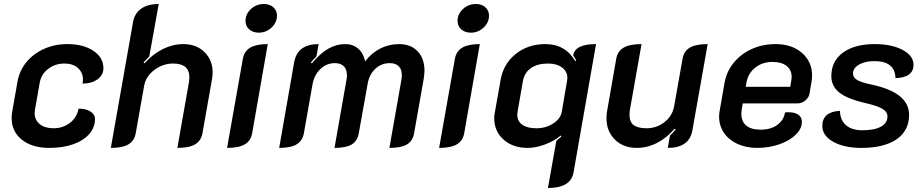

<svg xmlns="http://www.w3.org/2000/svg" viewBox="-20 -729 4610 958"><path d="M38 -140Q38 -156 41 -172L67 -320Q76 -375 111 -418Q146 -461 199.5 -485Q253 -509 316 -509Q396 -509 446 -475.5Q496 -442 496 -389Q496 -355 467 -333.5Q438 -312 392 -312Q394 -324 394 -331Q394 -367 369 -389.5Q344 -412 302 -412Q255 -412 220 -385Q185 -358 178 -315L154 -179Q153 -174 153 -164Q153 -130 178.5 -109.5Q204 -89 247 -89Q294 -89 329 -116Q364 -143 372 -187Q409 -187 431.5 -172.5Q454 -158 454 -135Q454 -93 425 -60Q396 -27 344.5 -9Q293 9 226 9Q140 9 89 -32Q38 -73 38 -140Z M644 -620Q652 -663 685 -686Q718 -709 772 -709L725 -448Q712 -435 696 -417L701 -413Q743 -460 793 -484.5Q843 -509 895 -509Q960 -509 1000.5 -469Q1041 -429 1041 -367Q1041 -352 1038 -335L990 -63Q983 -26 953 -8.5Q923 9 865 9L923 -320Q925 -336 925 -343Q925 -412 844 -412Q792 -412 749.5 -379.5Q707 -347 699 -300L657 -63Q650 -26 620.5 -8.5Q591 9 533 9Z M1205 -625Q1205 -659 1232 -684Q1259 -709 1297 -709Q1326 -709 1344 -692.5Q1362 -676 1362 -651Q1362 -617 1335 -591.5Q1308 -566 1271 -566Q1242 -566 1223.5 -582.5Q1205 -599 1205 -625ZM1192 -437Q1199 -474 1229 -491.5Q1259 -509 1316 -509L1238 -63Q1231 -26 1201 -8.5Q1171 9 1113 9Z M1448 -420Q1465 -509 1570 -509L1559 -448Q1543 -432 1531 -417L1536 -413Q1578 -463 1618 -486Q1658 -509 1702 -509Q1741 -509 1767 -486.5Q1793 -464 1802 -423Q1834 -465 1877.5 -487Q1921 -509 1971 -509Q2030 -509 2064 -473Q2098 -437 2098 -376Q2098 -363 2094 -335L2046 -63Q2039 -25 2010 -8Q1981 9 1923 9L1982 -326Q1985 -341 1985 -353Q1985 -383 1969.5 -398.5Q1954 -414 1925 -414Q1883 -414 1852.5 -385.5Q1822 -357 1814 -309L1770 -63Q1763 -25 1734.5 -8Q1706 9 1649 9L1708 -326Q1711 -341 1711 -353Q1711 -383 1695.5 -398.5Q1680 -414 1651 -414Q1609 -414 1578 -384Q1547 -354 1539 -306L1496 -63Q1489 -26 1459.5 -8.5Q1430 9 1373 9Z M2263 -625Q2263 -659 2290 -684Q2317 -709 2355 -709Q2384 -709 2402 -692.5Q2420 -676 2420 -651Q2420 -617 2393 -591.5Q2366 -566 2329 -566Q2300 -566 2281.5 -582.5Q2263 -599 2263 -625ZM2250 -437Q2257 -474 2287 -491.5Q2317 -509 2374 -509L2296 -63Q2289 -26 2259 -8.5Q2229 9 2171 9Z M2842 130Q2829 209 2714 209L2756 -27Q2776 -42 2781 -48L2778 -53Q2746 -26 2700 -8.5Q2654 9 2613 9Q2539 9 2492.5 -32.5Q2446 -74 2446 -139Q2446 -153 2449 -168L2478 -331Q2492 -411 2553.5 -460Q2615 -509 2701 -509Q2801 -509 2850 -424L2855 -428Q2855 -428 2840 -453Q2849 -509 2954 -509ZM2589 -324 2563 -175Q2561 -163 2561 -157Q2561 -124 2586 -106.5Q2611 -89 2657 -89Q2704 -89 2740.5 -113Q2777 -137 2783 -171L2810 -329Q2811 -333 2811 -341Q2811 -372 2784.5 -392Q2758 -412 2715 -412Q2662 -412 2629.5 -389.5Q2597 -367 2589 -324Z M3435 -80Q3420 9 3312 9L3323 -53Q3333 -61 3351 -83L3346 -87Q3307 -41 3258.5 -16Q3210 9 3157 9Q3090 9 3048 -32.5Q3006 -74 3006 -140Q3006 -156 3009 -174L3055 -437Q3062 -474 3092 -491.5Q3122 -509 3181 -509L3123 -181Q3121 -172 3121 -155Q3121 -121 3141.5 -105Q3162 -89 3206 -89Q3257 -89 3296.5 -120.5Q3336 -152 3344 -201L3386 -437Q3393 -475 3423 -492Q3453 -509 3511 -509Z M3568 -147Q3568 -162 3571 -177L3595 -315Q3605 -372 3641 -416Q3677 -460 3731 -484.5Q3785 -509 3850 -509Q3931 -509 3981.5 -465Q4032 -421 4032 -352Q4032 -337 4029 -320L4019 -261Q4015 -241 3997.5 -227Q3980 -213 3958 -213H3686L3681 -184Q3679 -168 3679 -162Q3679 -123 3703.5 -102.5Q3728 -82 3775 -82Q3825 -82 3857.5 -105Q3890 -128 3897 -168Q3903 -169 3914 -169Q3946 -169 3963.5 -156.5Q3981 -144 3981 -121Q3981 -87 3950.5 -57Q3920 -27 3868.5 -9Q3817 9 3758 9Q3703 9 3659.5 -11Q3616 -31 3592 -66.5Q3568 -102 3568 -147ZM3923 -296 3927 -320Q3930 -334 3930 -345Q3930 -380 3905 -400Q3880 -420 3834 -420Q3785 -420 3749.5 -392.5Q3714 -365 3705 -320L3701 -296Z M4083 -101Q4083 -136 4105.5 -155Q4128 -174 4171 -176Q4172 -130 4201 -104.5Q4230 -79 4283 -79Q4343 -79 4375.5 -97Q4408 -115 4408 -148Q4408 -171 4383 -186Q4358 -201 4297 -215Q4206 -236 4167 -268Q4128 -300 4128 -349Q4128 -424 4186 -466.5Q4244 -509 4345 -509Q4429 -509 4483.5 -480Q4538 -451 4538 -406Q4538 -342 4448 -339Q4446 -424 4343 -424Q4296 -424 4266 -406.5Q4236 -389 4236 -362Q4236 -342 4257.5 -329.5Q4279 -317 4333 -306Q4516 -266 4516 -156Q4516 -77 4453.5 -34Q4391 9 4278 9Q4192 9 4137.5 -21.5Q4083 -52 4083 -101Z"/></svg>

Font: K2D SemiBold
Style: Italic
Weight: 600
Italic angle: -10°
Designer: Katatrad Aksorn Co.,Ltd.
Foundry: Cadson Demak Co.,Ltd.
Version: Version 1.000; ttfautohint (v1.6)